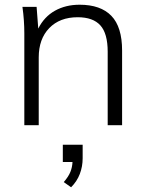

<svg xmlns="http://www.w3.org/2000/svg" viewBox="-20 -530 618 813"><path d="M75 0ZM83 0V-389Q83 -416 81 -444.5Q79 -473 75 -501H135L142 -409Q167 -459 212.5 -484.5Q258 -510 317 -510Q406 -510 451.5 -463Q497 -416 497 -316V0H436V-311Q436 -388 405 -422.5Q374 -457 309 -457Q233 -457 188.5 -411Q144 -365 144 -287V0ZM281 263 250 241Q270 218 278 198Q286 178 287 156H246V83H330V140Q330 175 318 206.5Q306 238 281 263Z"/></svg>

Font: Winston Light
Style: Regular
Weight: 300
Designer: Original fonts by Vernon Adams / Changes by Cristiano Sobral
Foundry: Original fonts by Vernon Adams / Changes by Cristiano Sobral
Version: Version 2.503;July 17, 2020;FontCreator 13.0.0.2655 64-bit